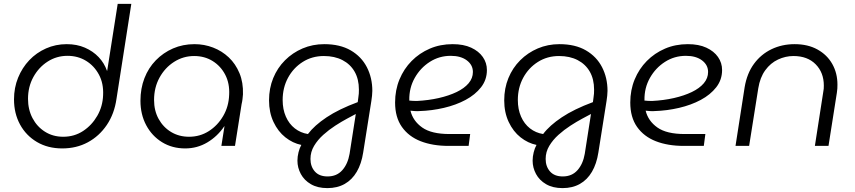

<svg xmlns="http://www.w3.org/2000/svg" viewBox="-20 -750 4396 987"><path d="M300 13Q226 13 170 -20Q114 -53 83 -110Q52 -167 52 -239Q52 -299 73 -350.5Q94 -402 130.5 -440.5Q167 -479 216.5 -501Q266 -523 323 -523Q375 -523 416.5 -505Q458 -487 487 -456.5Q516 -426 530 -386H531L585 -730H655L579 -243Q568 -165 529 -107.5Q490 -50 431.5 -18.5Q373 13 300 13ZM305 -47Q362 -47 407 -76.5Q452 -106 480 -154.5Q508 -203 510 -261Q513 -321 488.5 -366.5Q464 -412 422 -437.5Q380 -463 327 -463Q271 -463 225 -433.5Q179 -404 151.5 -354Q124 -304 124 -242Q124 -187 147 -143Q170 -99 211 -73Q252 -47 305 -47Z M932 13Q865 13 813 -19Q761 -51 731.5 -106.5Q702 -162 702 -232Q702 -295 722.5 -348Q743 -401 781 -440Q819 -479 869.5 -501Q920 -523 980 -523Q1030 -523 1075.5 -505.5Q1121 -488 1156 -455Q1191 -422 1211 -374Q1231 -326 1229 -265Q1228 -252 1226.5 -239.5Q1225 -227 1222 -215L1188 0H1118L1134 -101H1133Q1098 -49 1046 -18Q994 13 932 13ZM952 -47Q1008 -47 1053.5 -76Q1099 -105 1127.5 -154Q1156 -203 1158 -263Q1161 -321 1138 -365.5Q1115 -410 1073.5 -436Q1032 -462 978 -462Q922 -462 875 -432Q828 -402 800 -351Q772 -300 772 -236Q772 -181 795.5 -138.5Q819 -96 859.5 -71.5Q900 -47 952 -47Z M1663 217Q1613 217 1578.5 197Q1544 177 1526.5 144.5Q1509 112 1509 76Q1509 55 1514.5 33Q1520 11 1529 -5Q1485 -14 1447 -44Q1409 -74 1386 -123Q1363 -172 1363 -234Q1363 -296 1384.5 -348.5Q1406 -401 1445 -440Q1484 -479 1535.5 -501Q1587 -523 1647 -523Q1728 -523 1783 -491Q1838 -459 1866 -404.5Q1894 -350 1894 -283Q1894 -271 1892.5 -258Q1891 -245 1889 -231L1847 34Q1838 92 1814 133Q1790 174 1752 195.5Q1714 217 1663 217ZM1664 157Q1711 157 1739.5 125Q1768 93 1777 41L1809 -164Q1792 -155 1764 -140Q1736 -125 1703.5 -104Q1671 -83 1642 -57Q1613 -31 1594.5 0Q1576 31 1576 67Q1576 106 1598.5 131.5Q1621 157 1664 157ZM1563 -61Q1596 -105 1659 -147Q1722 -189 1819 -225L1822 -248Q1824 -259 1824.5 -269Q1825 -279 1825 -289Q1825 -343 1803 -381.5Q1781 -420 1740.5 -441Q1700 -462 1645 -462Q1584 -462 1536 -431.5Q1488 -401 1460.5 -350Q1433 -299 1433 -236Q1433 -188 1449.5 -150.5Q1466 -113 1495.5 -90Q1525 -67 1563 -61Z M2286 0Q2204 0 2142.5 -24Q2081 -48 2046 -97.5Q2011 -147 2011 -223Q2011 -287 2033.5 -341.5Q2056 -396 2096 -436.5Q2136 -477 2189.5 -500Q2243 -523 2307 -523Q2363 -523 2402 -505Q2441 -487 2462 -457Q2483 -427 2483 -390Q2483 -340 2453 -301.5Q2423 -263 2373.5 -236.5Q2324 -210 2262 -195.5Q2200 -181 2136 -179Q2124 -178 2112.5 -179Q2101 -180 2090 -181Q2103 -128 2150.5 -94.5Q2198 -61 2291 -61H2397L2389 0ZM2084 -233Q2093 -232 2103 -231.5Q2113 -231 2123 -231Q2183 -234 2235.5 -246Q2288 -258 2327.5 -277Q2367 -296 2389 -322Q2411 -348 2411 -380Q2411 -416 2380 -439.5Q2349 -463 2297 -463Q2238 -463 2189.5 -432Q2141 -401 2112 -349.5Q2083 -298 2084 -236Q2084 -235 2084 -234.5Q2084 -234 2084 -233Z M2872 217Q2822 217 2787.5 197Q2753 177 2735.5 144.5Q2718 112 2718 76Q2718 55 2723.5 33Q2729 11 2738 -5Q2694 -14 2656 -44Q2618 -74 2595 -123Q2572 -172 2572 -234Q2572 -296 2593.5 -348.5Q2615 -401 2654 -440Q2693 -479 2744.5 -501Q2796 -523 2856 -523Q2937 -523 2992 -491Q3047 -459 3075 -404.5Q3103 -350 3103 -283Q3103 -271 3101.5 -258Q3100 -245 3098 -231L3056 34Q3047 92 3023 133Q2999 174 2961 195.5Q2923 217 2872 217ZM2873 157Q2920 157 2948.5 125Q2977 93 2986 41L3018 -164Q3001 -155 2973 -140Q2945 -125 2912.5 -104Q2880 -83 2851 -57Q2822 -31 2803.5 0Q2785 31 2785 67Q2785 106 2807.5 131.5Q2830 157 2873 157ZM2772 -61Q2805 -105 2868 -147Q2931 -189 3028 -225L3031 -248Q3033 -259 3033.5 -269Q3034 -279 3034 -289Q3034 -343 3012 -381.5Q2990 -420 2949.5 -441Q2909 -462 2854 -462Q2793 -462 2745 -431.5Q2697 -401 2669.5 -350Q2642 -299 2642 -236Q2642 -188 2658.5 -150.5Q2675 -113 2704.5 -90Q2734 -67 2772 -61Z M3495 0Q3413 0 3351.5 -24Q3290 -48 3255 -97.5Q3220 -147 3220 -223Q3220 -287 3242.5 -341.5Q3265 -396 3305 -436.5Q3345 -477 3398.5 -500Q3452 -523 3516 -523Q3572 -523 3611 -505Q3650 -487 3671 -457Q3692 -427 3692 -390Q3692 -340 3662 -301.5Q3632 -263 3582.5 -236.5Q3533 -210 3471 -195.5Q3409 -181 3345 -179Q3333 -178 3321.5 -179Q3310 -180 3299 -181Q3312 -128 3359.5 -94.5Q3407 -61 3500 -61H3606L3598 0ZM3293 -233Q3302 -232 3312 -231.5Q3322 -231 3332 -231Q3392 -234 3444.5 -246Q3497 -258 3536.5 -277Q3576 -296 3598 -322Q3620 -348 3620 -380Q3620 -416 3589 -439.5Q3558 -463 3506 -463Q3447 -463 3398.5 -432Q3350 -401 3321 -349.5Q3292 -298 3293 -236Q3293 -235 3293 -234.5Q3293 -234 3293 -233Z M3761 0 3808 -302Q3820 -373 3856 -422Q3892 -471 3946 -497Q4000 -523 4065 -523Q4133 -523 4182.5 -495.5Q4232 -468 4258.5 -421Q4285 -374 4285 -315Q4285 -306 4284.5 -295Q4284 -284 4282 -273L4239 0H4169L4212 -277Q4214 -286 4214.5 -294Q4215 -302 4215 -310Q4215 -377 4173 -419.5Q4131 -462 4059 -462Q4018 -462 3979.5 -444Q3941 -426 3914 -389Q3887 -352 3878 -296L3831 0Z"/></svg>

Font: MuseoModerno Thin Light
Style: Italic
Weight: 300
Italic angle: -9°
Version: Version 1.003